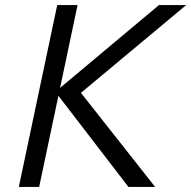

<svg xmlns="http://www.w3.org/2000/svg" viewBox="-20 -735 752 755"><path d="M54 0 205 -715H285L134 0ZM485 0 193 -380H205L605 -715H712L290 -363L280 -393L590 0Z"/></svg>

Font: Wix Madefor Text
Style: Italic
Weight: 400
Italic angle: -12°
Designer: Dalton Maag Ltd
Foundry: Dalton Maag Ltd
Version: Version 3.100